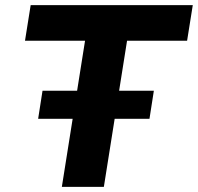

<svg xmlns="http://www.w3.org/2000/svg" viewBox="-20 -725 768 745"><path d="M220 0 310 -567H77L99 -705H728L706 -567H473L383 0ZM128 -264 145 -373H577L560 -264Z"/></svg>

Font: Nunito Sans 7pt ExtraBold
Style: Italic
Weight: 800
Italic angle: -9°
Designer: Vernon Adams
Foundry: Vernon Adams
Version: Version 3.101;gftools[0.9.27]